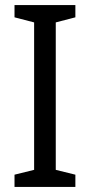

<svg xmlns="http://www.w3.org/2000/svg" viewBox="-20 -827 354 754"><path d="M276 -93V-141L199 -160V-739L276 -759V-807H37V-759L114 -739V-160L37 -141V-93Z"/></svg>

Font: Noto Sans Kannada UI SemiCondensed SemiBold
Style: Regular
Weight: 600
Width: 4
Designer: Jelle Bosma - Monotype Design Team
Foundry: Monotype Imaging Inc.
Version: Version 2.006